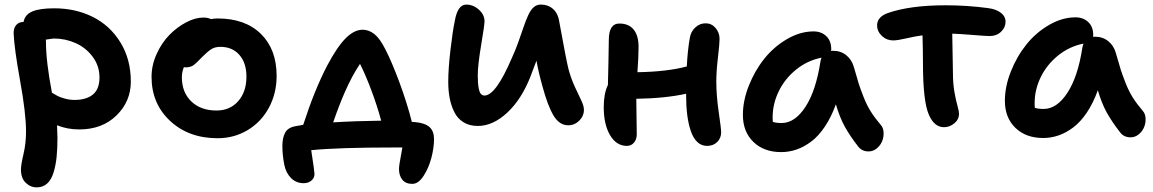

<svg xmlns="http://www.w3.org/2000/svg" viewBox="-20 -600 4998 832"><path d="M139.2 211.9Q111.8 211.9 91.3 191.9Q70.8 171.9 70.8 134.8Q70.8 114.3 81.8 67.6Q92.8 21 92.8 -29.8Q92.8 -108.4 67.4 -248.3Q42 -388.2 39.1 -455.1Q38.6 -478.5 50.3 -491.7Q62 -504.9 82 -504.9Q87.9 -536.6 119.9 -550.3Q151.9 -564 214.8 -564Q307.1 -564 381.8 -526.9Q456.5 -489.7 501.7 -416.5Q546.9 -343.3 546.9 -246.1Q546.9 -160.6 484.9 -99.9Q422.9 -39.1 323.2 -39.1Q272 -39.1 227.1 -57.1Q229 -21 229 -2.9Q229 44.4 225.3 80.1Q221.7 115.7 212.2 147.2Q202.6 178.7 184.3 195.3Q166 211.9 139.2 211.9ZM179.2 -418Q179.2 -333.5 205.1 -198.2Q222.2 -188 230.5 -183.6Q238.8 -179.2 259.8 -173.1Q280.8 -167 303.2 -167Q354 -167 382.6 -190.4Q411.1 -213.9 411.1 -264.2Q411.1 -314.5 381.6 -354Q352.1 -393.6 307.6 -413.3Q263.2 -433.1 213.9 -433.1Q209 -433.1 178.2 -428.2Q179.2 -425.3 179.2 -418Z M922.9 -1Q797.9 -1 717.3 -75.9Q636.7 -150.9 636.7 -267.1Q636.7 -317.4 658.7 -366Q680.7 -414.6 713.9 -448.5Q747.1 -482.4 786.6 -503.2Q826.2 -523.9 860.8 -523.9Q881.8 -523.9 894 -517.1Q908.7 -520 922.9 -520Q1042.5 -520 1110.6 -453.1Q1178.7 -386.2 1178.7 -271Q1178.7 -195.3 1145.3 -133.3Q1111.8 -71.3 1053 -36.1Q994.1 -1 922.9 -1ZM768.1 -265.1Q768.1 -199.7 809.1 -160.4Q850.1 -121.1 918 -121.1Q976.6 -121.1 1012.2 -161.6Q1047.9 -202.1 1047.9 -268.1Q1047.9 -327.1 1017.3 -362.1Q986.8 -397 935.1 -397Q911.6 -397 895.8 -387Q879.9 -377 856 -353Q852.1 -349.1 843 -339.8Q834 -330.6 831.1 -327.9Q828.1 -325.2 821.5 -319.8Q814.9 -314.5 810.8 -313Q806.6 -311.5 800.3 -309.8Q793.9 -308.1 786.6 -308.1Q779.8 -308.1 776.9 -309.1Q768.1 -288.1 768.1 -265.1Z M1766.6 196.8Q1737.8 196.8 1723.4 178.7Q1709 160.6 1709 132.8Q1709 124 1711.2 109.6Q1713.4 95.2 1717.5 73.5Q1721.7 51.8 1723.6 39.1H1685.1Q1445.3 39.1 1328.6 50.8Q1342.8 142.6 1342.8 153.8Q1342.8 171.4 1329.3 182.6Q1315.9 193.8 1295.9 193.8Q1263.2 193.8 1241 171.4Q1218.8 148.9 1211.9 113.8Q1203.6 71.3 1203.6 32.2Q1203.6 -2.4 1215.6 -24.9Q1227.5 -47.4 1260.7 -53.2Q1269.5 -55.2 1293.9 -59.1Q1343.3 -211.4 1397.9 -315.9Q1440.9 -397 1477.8 -434.1Q1514.6 -471.2 1551.8 -471.2Q1578.6 -471.2 1602.5 -452.1Q1626.5 -433.1 1649.9 -386.2Q1677.7 -332.5 1711.2 -242.2Q1744.6 -151.9 1764.6 -71.8Q1767.1 -71.8 1772.2 -71.3Q1777.3 -70.8 1779.8 -70.8Q1821.8 -66.9 1841.3 -49.3Q1860.8 -31.7 1860.8 2.9Q1860.8 39.6 1849.4 83.7Q1837.9 127.9 1815.4 162.4Q1793 196.8 1766.6 196.8ZM1473.6 -199.2Q1449.2 -143.6 1423.8 -69.8Q1520.5 -75.7 1631.8 -77.1Q1614.3 -142.1 1588.6 -210.2Q1563 -278.3 1540 -323.2Q1505.4 -272 1473.6 -199.2Z M2050.3 -54.2Q2014.2 -54.2 1988.3 -70.3Q1962.4 -86.4 1948.5 -114.7Q1934.6 -143.1 1928.5 -175.3Q1922.4 -207.5 1922.4 -246.1Q1922.4 -300.8 1931.9 -383.1Q1941.4 -465.3 1950.7 -508.8Q1962.9 -580.1 2000.5 -580.1Q2030.8 -580.1 2055.2 -558.1Q2079.6 -536.1 2079.6 -507.8Q2079.6 -491.2 2064.9 -404.3Q2050.3 -317.4 2050.3 -272.9Q2050.3 -254.4 2051.3 -241.5Q2052.2 -228.5 2054.9 -214.6Q2057.6 -200.7 2063.7 -193.4Q2069.8 -186 2079.6 -186Q2128.4 -186 2198.2 -349.1Q2212.4 -379.4 2226.3 -418.2Q2240.2 -457 2248.8 -482.7Q2257.3 -508.3 2268.1 -532.2Q2278.8 -556.2 2292 -568.1Q2305.2 -580.1 2322.3 -580.1Q2356.4 -580.1 2377.7 -560.1Q2398.9 -540 2403.3 -506.8Q2434.1 -337.4 2443.4 -300.8Q2454.6 -258.8 2471.9 -221.9Q2489.3 -185.1 2499.8 -162.8Q2510.3 -140.6 2510.3 -124Q2510.3 -97.2 2490 -77.1Q2469.7 -57.1 2442.4 -57.1Q2404.3 -57.1 2379.2 -98.4Q2354 -139.6 2330.6 -226.1Q2313.5 -287.1 2304.7 -336.9Q2301.3 -328.1 2292.7 -305.7Q2284.2 -283.2 2279.3 -270Q2240.7 -170.4 2178.5 -112.3Q2116.2 -54.2 2050.3 -54.2Z M2696.3 32.2Q2651.4 32.2 2623.8 -13.9Q2596.2 -60.1 2596.2 -136.2Q2596.2 -194.8 2614.3 -231.9Q2614.7 -258.3 2616.5 -326.7Q2618.2 -395 2618.2 -426.8Q2618.2 -498 2664.1 -498Q2704.6 -498 2725.8 -471.9Q2747.1 -445.8 2747.1 -397Q2747.1 -354 2742.2 -287.1Q2870.1 -289.1 2956.1 -312Q2959.5 -380.9 2969.2 -436Q2973.6 -462.9 2992.9 -481Q3012.2 -499 3038.1 -499Q3063.5 -499 3080.8 -478.8Q3098.1 -458.5 3098.1 -431.2Q3098.1 -411.1 3091.1 -350.8Q3084 -290.5 3084 -247.1Q3084 -186 3094.5 -114Q3105 -42 3105 -26.9Q3105 -1.5 3087.9 15.4Q3070.8 32.2 3043.9 32.2Q3019.5 32.2 3001.7 15.4Q2983.9 -1.5 2973.4 -32.5Q2962.9 -63.5 2958 -102.3Q2953.1 -141.1 2953.1 -189V-193.8Q2862.3 -173.8 2737.3 -171.9Q2737.3 -142.1 2738.3 -91.6Q2739.3 -41 2739.3 -18.1Q2739.3 3.9 2727.3 18.1Q2715.3 32.2 2696.3 32.2Z M3365.2 59.1Q3290 59.1 3244.6 14.9Q3199.2 -29.3 3199.2 -102.1Q3199.2 -164.1 3225.1 -229.2Q3251 -294.4 3292.5 -346.2Q3334 -397.9 3390.9 -430.9Q3447.8 -463.9 3505.4 -463.9Q3539.1 -463.9 3560.5 -443.4Q3582 -422.9 3582 -387.2Q3582 -380.9 3581.1 -378.9Q3584 -379.9 3590.3 -379.9Q3623.5 -379.9 3647.5 -360.4Q3671.4 -340.8 3680.2 -309.1Q3694.8 -257.3 3701.4 -236.6Q3708 -215.8 3722.2 -179.7Q3736.3 -143.6 3753.7 -116.2Q3771 -88.9 3796.4 -59.1Q3807.6 -46.9 3808.8 -26.9Q3810.1 -6.8 3802.7 11.5Q3795.4 29.8 3779.5 43Q3763.7 56.2 3744.1 56.2Q3714.4 56.2 3698.2 34.2Q3662.6 -11.7 3640.6 -51.5Q3618.7 -91.3 3602.1 -147.9Q3582 -92.3 3554.4 -51.3Q3526.9 -10.3 3495.6 13.2Q3464.4 36.6 3431.9 47.9Q3399.4 59.1 3365.2 59.1ZM3328.1 -91.8Q3328.1 -77.6 3329.1 -71.8Q3343.3 -66.9 3367.2 -66.9Q3424.3 -66.9 3470 -136.5Q3515.6 -206.1 3535.2 -333Q3536.6 -341.3 3540 -350.1Q3478.5 -337.9 3429.7 -298.3Q3380.9 -258.8 3354.5 -204.3Q3328.1 -149.9 3328.1 -91.8Z M4070.8 -48.8Q4028.8 -48.8 4005.4 -102.1Q3979.5 -160.2 3979.5 -326.2Q3979.5 -382.3 3977.5 -446.8Q3949.2 -443.4 3908.9 -434.1Q3868.7 -424.8 3850.6 -424.8Q3822.3 -424.8 3801.5 -444.3Q3780.8 -463.9 3780.8 -490.2Q3780.8 -525.9 3825.7 -543Q3922.9 -577.1 4077.6 -577.1Q4171.4 -577.1 4261.7 -564.9Q4296.4 -560.5 4316.9 -544.7Q4337.4 -528.8 4337.4 -505.9Q4337.4 -481 4317.9 -462.4Q4298.3 -443.8 4268.6 -443.8Q4252 -443.8 4195.6 -448.5Q4139.2 -453.1 4106.4 -454.1Q4109.4 -307.6 4109.4 -283.2Q4109.4 -237.3 4116 -200.4Q4122.6 -163.6 4129.2 -140.9Q4135.7 -118.2 4135.7 -106.9Q4135.7 -82.5 4115.5 -65.7Q4095.2 -48.8 4070.8 -48.8Z M4500.5 -2Q4425.3 -2 4379.9 -46.1Q4334.5 -90.3 4334.5 -163.1Q4334.5 -225.1 4360.4 -290.3Q4386.2 -355.5 4427.7 -407.2Q4469.2 -459 4526.1 -491.9Q4583 -524.9 4640.6 -524.9Q4674.3 -524.9 4695.8 -504.4Q4717.3 -483.9 4717.3 -448.2Q4717.3 -441.9 4716.3 -439.9Q4719.2 -440.9 4725.6 -440.9Q4758.8 -440.9 4782.7 -421.4Q4806.6 -401.9 4815.4 -370.1Q4830.1 -318.4 4836.7 -297.6Q4843.3 -276.9 4857.4 -240.7Q4871.6 -204.6 4888.9 -177.2Q4906.2 -149.9 4931.6 -120.1Q4942.9 -107.9 4944.1 -87.9Q4945.3 -67.9 4938 -49.6Q4930.7 -31.2 4914.8 -18.1Q4898.9 -4.9 4879.4 -4.9Q4849.6 -4.9 4833.5 -26.9Q4797.9 -72.8 4775.9 -112.5Q4753.9 -152.3 4737.3 -209Q4717.3 -153.3 4689.7 -112.3Q4662.1 -71.3 4630.9 -47.9Q4599.6 -24.4 4567.1 -13.2Q4534.7 -2 4500.5 -2ZM4463.4 -152.8Q4463.4 -138.7 4464.4 -132.8Q4478.5 -127.9 4502.4 -127.9Q4559.6 -127.9 4605.2 -197.5Q4650.9 -267.1 4670.4 -394Q4671.9 -402.3 4675.3 -411.1Q4613.8 -398.9 4564.9 -359.4Q4516.1 -319.8 4489.7 -265.4Q4463.4 -210.9 4463.4 -152.8Z"/></svg>

Font: Shantell Sans Bouncy
Style: Regular
Weight: 600
Designer: Stephen Nixon, Anya Danilova, Shantell Martin
Foundry: Arrow Type
Version: Version 1.006;[9816181b4]